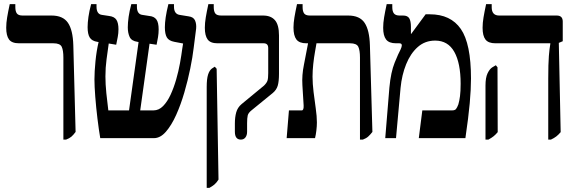

<svg xmlns="http://www.w3.org/2000/svg" viewBox="-20 -667 2779 927"><path d="M286 7V-389Q286 -424 278 -441Q270 -458 238 -458H72Q37 -458 23.5 -476.5Q10 -495 10 -533Q10 -556 14.5 -583Q19 -610 27 -647H54V-633Q54 -612 61.5 -602Q69 -592 89 -592H229Q284 -592 308 -557Q332 -522 334 -448L345 -30Q334 -15 324.5 -7Q315 1 299 7Z M464 0Q457 -41 450.5 -94.5Q444 -148 440 -199.5Q436 -251 436 -284Q436 -321 441 -371.5Q446 -422 456 -464L450 -465Q424 -469 413.5 -485.5Q403 -502 403 -536Q403 -557 407 -585.5Q411 -614 420 -647H446V-635Q446 -598 473 -595L506 -590Q532 -587 542 -571.5Q552 -556 552 -526Q552 -506 548.5 -488.5Q545 -471 541 -451L505 -457Q500 -421 494.5 -381Q489 -341 489 -298Q489 -261 493.5 -216.5Q498 -172 503 -134H603L649 -464L644 -465Q615 -469 606 -488.5Q597 -508 597 -535Q597 -557 601 -585.5Q605 -614 614 -647H641V-635Q641 -598 668 -595L700 -590Q724 -588 735 -573Q746 -558 746 -525Q746 -506 743 -488Q740 -470 736 -451L702 -456L657 -134H721Q747 -134 767.5 -155Q788 -176 803.5 -209.5Q819 -243 830.5 -283Q842 -323 849 -362Q856 -401 860 -432L864 -457L822 -465Q795 -470 785.5 -486.5Q776 -503 776 -535Q776 -556 780 -583.5Q784 -611 793 -647H820V-635Q820 -599 848 -595L891 -588Q914 -585 921.5 -568.5Q929 -552 927 -529L915 -435Q910 -392 898.5 -335.5Q887 -279 870 -220.5Q853 -162 830.5 -112Q808 -62 781 -31Q754 0 723 0Z M1143 7Q1114 7 1114 -31V-71Q1114 -101 1120.5 -124.5Q1127 -148 1146 -164L1255 -254Q1268 -267 1271.5 -278Q1275 -289 1275 -314V-435Q1275 -458 1253 -458H1030Q996 -458 982.5 -476.5Q969 -495 969 -533Q969 -556 973.5 -583Q978 -610 986 -647H1012V-633Q1012 -612 1019.5 -602Q1027 -592 1048 -592H1250Q1288 -592 1307.5 -569.5Q1327 -547 1327 -496V-311Q1327 -274 1321 -253.5Q1315 -233 1297 -218L1194 -134Q1179 -122 1176 -109.5Q1173 -97 1173 -72V-31Q1173 -14 1165 -3.5Q1157 7 1143 7ZM978 240V-247Q978 -286 984.5 -306.5Q991 -327 1003 -336L1017 -345L1026 -335L1035 200Q1025 216 1014.5 224.5Q1004 233 991 240Z M1364 0 1375 -134H1437Q1447 -134 1446 -158L1440 -256Q1437 -304 1447.5 -355Q1458 -406 1467 -456V-458H1459Q1425 -458 1411 -476.5Q1397 -495 1397 -534Q1397 -556 1401.5 -583Q1406 -610 1414 -647H1441V-633Q1441 -612 1448.5 -602Q1456 -592 1476 -592H1661Q1717 -592 1740.5 -556.5Q1764 -521 1766 -448L1778 -30Q1767 -16 1757.5 -7.5Q1748 1 1732 7H1718V-389Q1718 -424 1710 -441Q1702 -458 1670 -458H1508Q1506 -445 1501 -417.5Q1496 -390 1492.5 -358Q1489 -326 1489 -297Q1489 -263 1494 -222.5Q1499 -182 1504.5 -143.5Q1510 -105 1510 -76Q1510 -58 1507.5 -37Q1505 -16 1501 0Z M1840 0 1860 -244Q1867 -319 1885.5 -364.5Q1904 -410 1914 -428Q1920 -441 1920 -448Q1920 -458 1908 -458H1892Q1858 -458 1844 -476.5Q1830 -495 1830 -533Q1830 -556 1834.5 -583Q1839 -610 1847 -647H1874V-633Q1874 -612 1882 -602Q1890 -592 1909 -592H1926Q1948 -592 1956 -578.5Q1964 -565 1964 -537V-504L1965 -503L2035 -598H2055Q2156 -598 2205 -527Q2254 -456 2254 -288Q2254 -236 2248 -169Q2242 -102 2227 0H2002L2019 -134H2163Q2176 -134 2181.5 -140.5Q2187 -147 2193 -163Q2198 -180 2201 -203Q2204 -226 2204 -263Q2204 -362 2173.5 -416.5Q2143 -471 2081 -471Q2032 -471 1997 -440Q1962 -409 1941 -357Q1920 -305 1914 -243L1892 0Z M2627 7V-288Q2627 -359 2630 -396.5Q2633 -434 2637 -455V-458H2372Q2338 -458 2324 -476Q2310 -494 2310 -533Q2310 -556 2314.5 -583Q2319 -610 2327 -647H2354V-632Q2354 -592 2390 -592H2668Q2697 -592 2697 -563V-468L2678 -460L2687 -29Q2676 -16 2665.5 -8Q2655 0 2640 7ZM2324 7V-254Q2324 -292 2334 -313Q2344 -334 2357 -342L2374 -352L2382 -342L2383 -29Q2373 -17 2363 -9Q2353 -1 2338 7Z"/></svg>

Font: Noto Serif Hebrew ExtraCondensed
Style: Bold
Weight: 700
Width: 2
Designer: Monotype Design Team
Foundry: Monotype Imaging Inc.
Version: Version 2.004; ttfautohint (v1.8.4.7-5d5b)